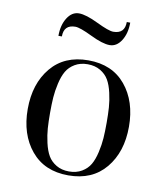

<svg xmlns="http://www.w3.org/2000/svg" viewBox="-79 -736 704 822"><g transform="rotate(10 273.0 -325.5)"><path d="M356 -619Q406 -619 406 -670H421Q421 -623 401 -591.5Q381 -560 350.5 -560Q320 -560 266.5 -586Q213 -612 193 -612Q143 -612 143 -561H128Q128 -608 148 -639.5Q168 -671 198.5 -671Q229 -671 282.5 -645Q336 -619 356 -619ZM435 -50Q377 20 273 20Q169 20 111 -50Q53 -120 53 -230Q53 -340 111 -410Q169 -480 273 -480Q377 -480 435 -410Q493 -340 493 -230Q493 -120 435 -50ZM394 -163Q396 -192 396 -230Q396 -268 394 -297Q392 -326 384.5 -359Q377 -392 364.5 -413.5Q352 -435 328.5 -449Q305 -463 273 -463Q241 -463 217.5 -449Q194 -435 181.5 -413.5Q169 -392 161.5 -359Q154 -326 152 -297Q150 -268 150 -230Q150 -192 152 -163Q154 -134 161.5 -101Q169 -68 181.5 -46.5Q194 -25 217.5 -11Q241 3 273 3Q305 3 328.5 -11Q352 -25 364.5 -46.5Q377 -68 384.5 -101Q392 -134 394 -163Z"/></g></svg>

Font: Elsie Swash Caps
Style: Regular
Weight: 400
Designer: Alejandro Inler
Foundry: Alejandro Inler
Version: 1.003